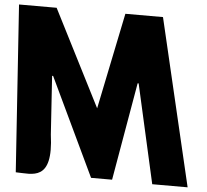

<svg xmlns="http://www.w3.org/2000/svg" viewBox="-68 -885 1018 946"><g transform="rotate(5 441.0 -411.5)"><path d="M719 0H894L700 -825H514L416 -349L174 -825H-12L44 0C126 1 232 32 200 -200L181 -489H186L416 -5H520L604 -489H609Z"/></g></svg>

Font: Poland Can Into
Style: Bold
Weight: 700
Foundry: Cannot Into Space Fonts
Version: Version 0.99